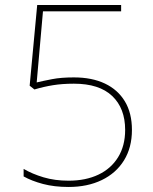

<svg xmlns="http://www.w3.org/2000/svg" viewBox="-20 -734 610 764"><path d="M274 -426Q346 -426 397.5 -401.5Q449 -377 477 -330.5Q505 -284 505 -217Q505 -147 473.5 -96Q442 -45 385 -17.5Q328 10 253 10Q196 10 151 -2Q106 -14 74 -32V-62Q108 -42 153 -28.5Q198 -15 253 -15Q321 -15 371.5 -39Q422 -63 450 -108.5Q478 -154 478 -217Q478 -303 426.5 -352Q375 -401 274 -401Q228 -401 191 -395Q154 -389 117 -378L98 -393L128 -714H462V-689H151L126 -406Q151 -412 187 -419Q223 -426 274 -426Z"/></svg>

Font: Noto Sans Hebrew Thin Thin
Style: Regular
Weight: 250
Version: Version 3.001